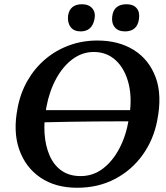

<svg xmlns="http://www.w3.org/2000/svg" viewBox="-20 -876 781 905"><path d="M344 9Q241 9 170.5 -39Q100 -87 70.5 -171.5Q41 -256 63 -367Q76 -437 109.5 -495.5Q143 -554 193 -596.5Q243 -639 305.5 -662Q368 -685 439 -685Q539 -685 610.5 -640.5Q682 -596 713.5 -512Q745 -428 721 -308Q704 -218 652.5 -146Q601 -74 522 -32.5Q443 9 344 9ZM360 -46Q418 -46 464 -80.5Q510 -115 542 -175Q574 -235 587 -313Q604 -405 587.5 -476.5Q571 -548 528 -589.5Q485 -631 422 -631Q368 -631 322.5 -597.5Q277 -564 245 -505.5Q213 -447 199 -373Q186 -306 190 -247Q194 -188 214 -142.5Q234 -97 270.5 -71.5Q307 -46 360 -46ZM162 -299V-357H628V-304Q580 -304 531 -304Q482 -304 427 -303.5Q372 -303 306.5 -302Q241 -301 162 -299ZM360 -728Q328 -728 312.5 -749Q297 -770 301 -803Q305 -829 321.5 -842.5Q338 -856 366 -856Q399 -856 415.5 -836Q432 -816 425 -784Q413 -728 360 -728ZM569 -728Q537 -728 521 -747.5Q505 -767 509 -799Q516 -856 577 -856Q608 -856 624 -837.5Q640 -819 635 -786Q627 -728 569 -728Z"/></svg>

Font: Vollkorn SemiBold
Style: Italic
Weight: 600
Italic angle: -11°
Designer: Friedrich Althausen
Foundry: Friedrich Althausen
Version: Version 5.000